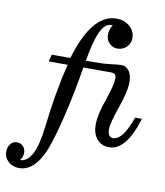

<svg xmlns="http://www.w3.org/2000/svg" viewBox="-208 -863 1021 1185"><g transform="rotate(10 302.5 -270.5)"><path d="M-8.3 235.8Q-47.4 235.8 -75.2 210.9Q-103 186 -103 149.4Q-103 123.5 -89.4 104Q-73.2 81.1 -46.4 81.1Q-23.9 81.1 -8.3 97.2Q7.3 113.3 7.3 138.7Q7.3 167.5 -10.7 186Q81.5 186 107.2 -40.3Q132.8 -266.6 177.7 -444.3H58.6L70.3 -488.3H186.5Q272 -777.3 426.3 -777.3Q473.1 -777.3 506.8 -749.5Q542.5 -720.2 542.5 -674.8Q542.5 -640.6 518.6 -618.2Q494.6 -595.7 461.4 -595.7Q433.6 -595.7 411.9 -616.5Q390.1 -637.2 390.1 -671.4Q390.1 -701.2 409.2 -732.4H397.9Q322.8 -732.4 284.2 -488.3H329.6Q395 -488.3 438.5 -494.1Q481.9 -500 506.8 -500Q532.2 -500 550.8 -477.5Q571.8 -452.6 571.8 -403.8Q571.8 -346.2 535.2 -242.2Q497.6 -135.7 497.6 -95.7V-93.8Q499.5 -46.9 531.2 -46.9Q592.8 -46.9 644 -195.3H687Q624 12.7 516.6 12.7Q469.7 12.7 441.9 -19Q412.1 -52.2 412.1 -111.8Q412.1 -173.8 447.3 -272Q482.4 -372.6 482.4 -413.1Q482.4 -444.3 450.2 -444.3H275.9Q228.5 -156.7 166.7 39.6Q105 235.8 -8.3 235.8Z"/></g></svg>

Font: Munson
Style: Italic
Weight: 400
Italic angle: -12°
Designer: Paul James MIller
Foundry: High-Logic / Made with FontCreator
Version: Version 2.10;May 5, 2019;FontCreator 11.5.0.2430 64-bit